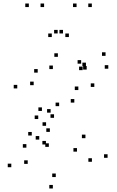

<svg xmlns="http://www.w3.org/2000/svg" viewBox="-20 -836 660 1082"><path d="M511.5 -346.2V-366.2H491.5V-346.2ZM468.5 -443.8V-463.8H448.5V-443.8ZM464.3 -463V-483H444.3V-463ZM306.2 -515.7V-535.7H286.2V-515.7ZM77.3 -337.7V-357.7H57.3V-337.7ZM284.5 -172V-192H264.5V-172ZM445.7 -440.7V-460.7H425.7V-440.7ZM590.3 -448.8V-468.8H570.3V-448.8ZM574.8 -521.3V-541.3H554.8V-521.3ZM437.3 -477.2V-497.2H417.3V-477.2ZM195.5 -165.2V-185.2H175.5V-165.2ZM159 -72.3V-92.3H139V-72.3ZM255.2 -8.3V-28.3H235.2V-8.3ZM413.8 18.5V-1.5H393.8V18.5ZM498 75.7V55.7H478V75.7ZM294.3 161.8V141.8H274.3V161.8ZM136.2 87.5V67.5H116.2V87.5ZM238.8 -21.8V-41.8H218.8V-21.8ZM201.2 -49.3V-69.3H181.2V-49.3ZM128.7 -3.8V-23.8H108.7V-3.8ZM43.7 106.3V86.3H23.7V106.3ZM277.8 226.2V206.2H257.8V226.2ZM586.3 53.3V33.3H566.3V53.3ZM461.5 -57.3V-77.3H441.5V-57.3ZM261 -92.8V-112.8H241V-92.8ZM239.7 -127V-147H219.7V-127ZM265.3 -201.2V-221.2H245.3V-201.2ZM216.3 -210.8V-230.8H196.3V-210.8ZM398.8 -257.8V-277.8H378.8V-257.8ZM313.3 -237.8V-257.8H293.3V-237.8ZM169.8 -356V-376H149.8V-356ZM192.5 -426.7V-446.7H172.5V-426.7ZM278 -446.7V-466.7H258V-446.7ZM421.5 -328.5V-348.5H401.5V-328.5ZM228.5 -796.2V-816.2H208.5V-796.2ZM335 -647.5V-667.5H315V-647.5ZM305 -647.5V-667.5H285V-647.5ZM411.5 -796.2V-816.2H391.5V-796.2ZM497.5 -796.2V-816.2H477.5V-796.2ZM368.2 -627.2V-647.2H348.2V-627.2ZM271.8 -627.2V-647.2H251.8V-627.2ZM142.5 -796.2V-816.2H122.5V-796.2Z"/></svg>

Font: Monaspace Argon Dots Var
Style: Regular
Weight: 400
Designer: Riley Cran and the Lettermatic Team
Version: Version 1.100 (Monaspace Argon Dots)